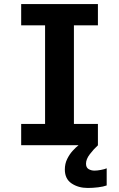

<svg xmlns="http://www.w3.org/2000/svg" viewBox="-20 -720 590 952"><path d="M85 0V-105.5H203.5V-594.5H85V-700H465.5V-594.5H346.5V-105.5H465.5V0ZM509 114.5V199.5Q493 205.5 466.2 208.8Q439.5 212 415 212Q368.5 212 335 189.5Q301.5 167 301.5 120.5Q301.5 92 313 68.5Q324.5 45 340.5 27.5Q356.5 10 369.5 0H466Q445 19 425.8 44Q406.5 69 406.5 91.5Q406.5 111 419.5 118.5Q432.5 126 448.5 126Q461.5 126 480.5 122.5Q499.5 119 509 114.5Z"/></svg>

Font: Trispace SemiCondensed SemiBold
Style: Regular
Weight: 600
Width: 4
Designer: Tyler Finck
Foundry: Etcetera Type Company
Version: Version 1.210; ttfautohint (v1.8.3)